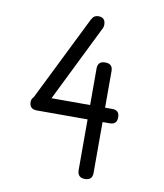

<svg xmlns="http://www.w3.org/2000/svg" viewBox="-87 -863 799 935"><g transform="rotate(10 312.5 -396.0)"><path d="M324 -792C309.3 -792 299 -785.7 293 -773H292C198.7 -585 128.7 -443.7 82 -349C74.7 -342.3 71 -334 71 -324C71 -300 83.3 -288 108 -288H216H252H359V-36C359.7 -12 372 0 396 0C420.7 0 433 -12 433 -36V-288H469C492.3 -288 504 -300 504 -324C504 -347.3 492.3 -359 469 -359H433V-433V-469V-540C433 -564 420.7 -576 396 -576C371.3 -576 359 -564 359 -540V-469V-433V-359H252H216H168C250 -525.7 311.7 -650.7 353 -734C357 -740.7 359 -748 359 -756C359 -780 347.3 -792 324 -792Z"/></g></svg>

Font: Semi-Coder
Style: Regular
Weight: 400
Version: 0.1000